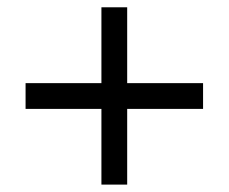

<svg xmlns="http://www.w3.org/2000/svg" viewBox="-20 -494 624 524"><path d="M256.8 -474.1H327.1V-267.1H534.2V-196.8H327.1V9.8H256.8V-196.8H49.8V-267.1H256.8Z"/></svg>

Font: Miedinger*
Style: Book
Weight: 400
Version: Version 001.000